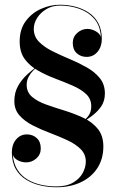

<svg xmlns="http://www.w3.org/2000/svg" viewBox="-20 -780 494 810"><path d="M122.5 -658.5Q122.5 -626.5 144 -604.2Q165.5 -582 199.8 -564.8Q234 -547.5 272.5 -531.5Q311 -515.5 345.2 -496.2Q379.5 -477 401 -450.5Q422.5 -424 422.5 -385.5Q422.5 -354 407 -331.2Q391.5 -308.5 367.2 -290.5Q343 -272.5 316 -255.5H312.5Q342 -275.5 353.5 -292Q365 -308.5 365 -331Q365 -363 343.2 -383.2Q321.5 -403.5 287 -418.5Q252.5 -433.5 214 -448Q175.5 -462.5 141 -481.8Q106.5 -501 84.8 -530.2Q63 -559.5 63 -605Q63 -657 89 -691.5Q115 -726 154 -743Q193 -760 233 -760Q266 -760 297.2 -752Q328.5 -744 354.2 -727Q380 -710 394.8 -682.2Q409.5 -654.5 409.5 -615.5Q409.5 -583 391.5 -561.5Q373.5 -540 345.5 -540Q321 -540 304 -555.2Q287 -570.5 287 -599Q287 -624.5 306 -641.2Q325 -658 348.5 -658Q366.5 -658 383.8 -648.2Q401 -638.5 405.5 -624.5Q403 -672.5 377 -701.5Q351 -730.5 312.8 -743.5Q274.5 -756.5 233 -756.5Q201 -756.5 176 -741.8Q151 -727 136.8 -704.5Q122.5 -682 122.5 -658.5ZM92.5 -422Q92.5 -390.5 115.8 -371Q139 -351.5 176 -338.5Q213 -325.5 254.2 -312.8Q295.5 -300 332.5 -282.5Q369.5 -265 392.8 -236.2Q416 -207.5 416 -162Q416 -110 391 -71.2Q366 -32.5 321.2 -11.2Q276.5 10 217.5 10Q184.5 10 151.2 2.5Q118 -5 90.5 -21.8Q63 -38.5 46.5 -67Q30 -95.5 30 -138Q30 -170.5 48 -191.8Q66 -213 93.5 -213Q118 -213 135 -197.5Q152 -182 152 -153.5Q152 -128 133.2 -111.5Q114.5 -95 90.5 -95Q72 -95 55.5 -103.5Q39 -112 34 -127.5Q37 -89.5 53.8 -63.5Q70.5 -37.5 96.8 -22.2Q123 -7 154.5 -0.2Q186 6.5 217.5 6.5Q261 6.5 288.5 -9.8Q316 -26 329 -50.2Q342 -74.5 342 -98Q342 -129.5 320.2 -151Q298.5 -172.5 264 -188.5Q229.5 -204.5 191 -219Q152.5 -233.5 118.2 -251Q84 -268.5 62.2 -293Q40.5 -317.5 40.5 -353.5Q40.5 -390 56.5 -417.8Q72.5 -445.5 94.5 -465.5Q116.5 -485.5 134.5 -498.5H138Q130 -492.5 119.2 -481.5Q108.5 -470.5 100.5 -455.5Q92.5 -440.5 92.5 -422Z"/></svg>

Font: Bodoni Moda 48pt Medium
Style: Regular
Weight: 500
Designer: Owen Earl
Foundry: indestructible type
Version: Version 2.005